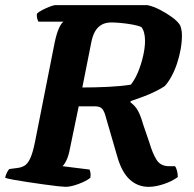

<svg xmlns="http://www.w3.org/2000/svg" viewBox="-31 -724 752 744"><path d="M223 0Q216 0 192.5 -2.5Q169 -5 138 -9.5Q107 -14 76 -18.5Q45 -23 21 -27.5Q-3 -32 -11 -35Q-9 -46 -4 -55.5Q1 -65 5 -69L36 -73Q52 -75 64 -82Q76 -89 86 -110Q96 -131 105 -176L181 -560Q188 -593 197 -613.5Q206 -634 215 -640H118Q115 -645 113 -653Q111 -661 112 -671Q119 -678 133.5 -685.5Q148 -693 162.5 -698.5Q177 -704 182 -704H541Q564 -699 589 -686Q614 -673 635.5 -657.5Q657 -642 667 -626Q670 -619 672 -608.5Q674 -598 674 -587Q674 -561 669 -533Q664 -505 655 -478Q646 -451 633.5 -428Q621 -405 607 -390Q592 -380 569.5 -369Q547 -358 521.5 -348.5Q496 -339 475 -332V-327Q493 -314 503.5 -295Q514 -276 524 -241L548 -171Q560 -130 575.5 -105Q591 -80 624 -80H647Q652 -74 655 -62Q658 -50 658 -38Q635 -21 603 -10.5Q571 0 545 0Q502 0 471 -29Q440 -58 423 -119L378 -274Q374 -290 366 -301Q358 -312 337 -312H274L240 -148Q235 -121 227 -104Q219 -87 211 -80L316 -67Q318 -62 319.5 -54.5Q321 -47 319 -35Q303 -22 273 -11Q243 0 223 0ZM288 -385Q338 -385 389 -387.5Q440 -390 476 -396Q492 -416 504 -445Q516 -474 523.5 -506.5Q531 -539 531 -566Q531 -583 527.5 -596.5Q524 -610 517 -619Q504 -625 481.5 -629Q459 -633 437 -635Q415 -637 401 -637Q378 -637 362.5 -628Q347 -619 337.5 -602.5Q328 -586 323 -561Z"/></svg>

Font: Texturina Medium 12pt ExtraBold
Style: Italic
Weight: 800
Italic angle: -11°
Version: Version 1.002